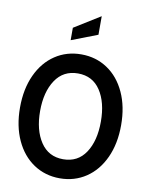

<svg xmlns="http://www.w3.org/2000/svg" viewBox="-102 -1025 858 1111"><g transform="rotate(10 327.0 -469.0)"><path d="M30 -350Q30 -459 68 -541.5Q106 -624 173.5 -669Q241 -714 327 -714Q413 -714 480.5 -669Q548 -624 586 -541.5Q624 -459 624 -350Q624 -241 586 -158.5Q548 -76 480.5 -31Q413 14 327 14Q241 14 173.5 -31Q106 -76 68 -158.5Q30 -241 30 -350ZM505 -350Q505 -463 459 -532.5Q413 -602 327 -602Q241 -602 194.5 -532Q148 -462 148 -350Q148 -238 194.5 -168Q241 -98 327 -98Q413 -98 459 -167.5Q505 -237 505 -350ZM251 -857 404 -952V-843L251 -784Z"/></g></svg>

Font: Cabin Condensed SemiBold
Style: Regular
Weight: 600
Width: 3
Designer: Pablo Impallari
Foundry: Pablo Impallari. http://www.impallari.com Igino Marini. http://www.ikern.com
Version: Version 2.001